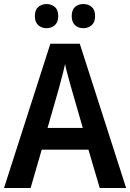

<svg xmlns="http://www.w3.org/2000/svg" viewBox="-20 -933 647 953"><path d="M475 0 419 -190H187L132 0H0L230 -716H376L606 0ZM335 -492Q328 -518 318 -553.5Q308 -589 303 -615Q299 -596 293 -572.5Q287 -549 281 -527.5Q275 -506 272 -493L216 -298H391ZM153 -853Q153 -884 170 -898.5Q187 -913 211 -913Q235 -913 252 -898.5Q269 -884 269 -853Q269 -823 252 -808Q235 -793 211 -793Q187 -793 170 -808Q153 -823 153 -853ZM336 -853Q336 -884 352.5 -898.5Q369 -913 394 -913Q418 -913 435 -898.5Q452 -884 452 -853Q452 -823 435 -808Q418 -793 394 -793Q369 -793 352.5 -808Q336 -823 336 -853Z"/></svg>

Font: Noto Sans Malayalam SemiCondensed SemiBold
Style: Regular
Weight: 600
Width: 4
Designer: Jelle Bosma - Monotype Design Team
Foundry: Monotype Imaging Inc.
Version: Version 2.104; ttfautohint (v1.8.4.7-5d5b)